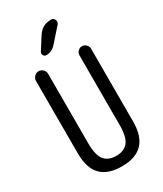

<svg xmlns="http://www.w3.org/2000/svg" viewBox="-236 -1047 973 1145"><g transform="rotate(-30 250.0 -475.0)"><path d="M59.6 -190.4V-688.5Q59.6 -705.1 72.3 -717.8Q85 -730.5 102.1 -730.5Q119.1 -730.5 131.3 -717.8Q143.6 -705.1 143.6 -688.5V-210Q143.6 -128.9 170.4 -95.2Q197.3 -61.5 252 -61.5Q306.6 -61.5 333.5 -95.2Q360.4 -128.9 360.4 -210V-690.4Q360.4 -706.1 372.1 -718.3Q383.8 -730.5 399.9 -730.5Q416 -730.5 428.2 -718.3Q440.4 -706.1 440.4 -690.4V-190.4Q440.4 -87.9 392.6 -39.1Q344.7 9.8 250 9.8Q155.3 9.8 107.4 -38.6Q59.6 -86.9 59.6 -190.4ZM226.6 -910.2Q258.8 -960 320.3 -960Q336.9 -960 343.8 -943.8Q350.6 -927.7 339.8 -915L255.9 -820.3Q228.5 -790 190.4 -790Q177.7 -790 171.4 -802.2Q165 -814.5 171.9 -824.2Z"/></g></svg>

Font: Rounded-X Mgen+ 2m regular
Style: Regular
Weight: 400
Designer: [Source Han Sans]
Ryoko NISHIZUKA  (kana & ideographs); Paul D. Hunt (Latin, Greek & Cyrillic); Wenlong ZHANG  (bopomofo
Version: Version 1.059.20150602